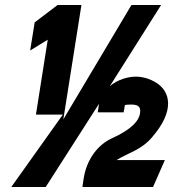

<svg xmlns="http://www.w3.org/2000/svg" viewBox="-20 -744 689 764"><path d="M100 -543 170 -586 123 -288H230L25 0H162L374 -331L369 -297H472L477 -326C480 -327 489 -328 502 -328C533 -328 541 -317 537 -292C533 -266 508 -231 426 -194C373 -170 324 -114 312 -28L308 0H589L636 -107H444C489 -136 542 -146 586 -199C675 -302 659 -378 603 -414C575 -432 545 -439 520 -439C489 -439 447 -427 417 -401L621 -724H503L232 -269L304 -724H209L118 -655Z"/></svg>

Font: Charger Sport
Style: UltNrwObl
Weight: 1000
Designer: Jasper
Foundry: Cannot Into Space Fonts
Version: Version 1.1